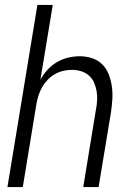

<svg xmlns="http://www.w3.org/2000/svg" viewBox="-20 -755 540 775"><path d="M10 0 131 -735H193L143 -433Q155 -455 172 -473.5Q189 -492 210.5 -504.5Q232 -517 255.5 -522.5Q279 -528 302 -528Q328 -528 352 -520Q376 -512 393 -495Q410 -478 419 -454.5Q428 -431 431.5 -406Q435 -381 433.5 -355Q432 -329 428 -302L378 0H316L367 -311Q371 -331 372 -350Q373 -369 370 -387Q367 -405 359.5 -422Q352 -439 338.5 -450.5Q325 -462 307.5 -467.5Q290 -473 271 -473Q253 -473 235.5 -469Q218 -465 202 -456Q186 -447 172.5 -433Q159 -419 150 -403Q141 -387 135.5 -370Q130 -353 127 -335L72 0Z"/></svg>

Font: Iosevka Curly Light
Style: Italic
Weight: 300
Italic angle: -9°
Monospace: yes
Designer: Belleve Invis
Foundry: Belleve Invis
Version: Version 22.1.2; ttfautohint (v1.8.4)